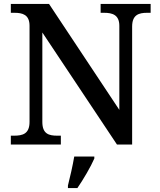

<svg xmlns="http://www.w3.org/2000/svg" viewBox="-20 -734 810 975"><path d="M35 0H289V-45H271C228 -45 195 -54 195 -115V-569L574 0H651V-599C651 -659 685 -669 727 -669H745V-714H491V-669H509C550 -669 586 -659 586 -603V-176L229 -714H35V-669H53C94 -669 130 -660 130 -603V-115C130 -54 95 -45 51 -45H35ZM325 208V221H373C402 179 441 113 459 71V61H357C349 108 336 165 325 208Z"/></svg>

Font: Noto Serif Devanagari Medium
Style: Regular
Weight: 500
Designer: Universal Thirst, Indian Type Foundry and the Monotype Design Team
Foundry: Monotype Imaging Inc.
Version: Version 2.004